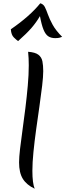

<svg xmlns="http://www.w3.org/2000/svg" viewBox="-20 -1117 398 1168"><path d="M243 -684Q243 -652 236.5 -596Q230 -540 220 -471Q210 -402 200 -330Q190 -258 183.5 -192.5Q177 -127 177 -78Q177 -2 191 31Q142 8 119 -29Q96 -66 96 -129Q96 -160 102 -211.5Q108 -263 117 -327Q126 -391 134.5 -460Q143 -529 149 -596Q155 -663 155 -720Q155 -742 154 -762.5Q153 -783 151 -802Q194 -799 213.5 -784Q233 -769 238 -744Q243 -719 243 -684ZM90 -867Q81 -873 64.5 -889Q48 -905 46 -939Q161 -1018 225 -1097Q244 -1092 253 -1074Q262 -1056 271.5 -1029Q281 -1002 300 -967Q319 -932 358 -893Q353 -891 343.5 -888Q334 -885 316 -885Q291 -885 274 -896Q257 -907 245 -936Q233 -965 223 -1019Q201 -981 171.5 -947Q142 -913 90 -867Z"/></svg>

Font: Merienda Light
Style: Regular
Weight: 300
Designer: Eduardo Rodriguez Tunni
Foundry: Eduardo Rodriguez Tunni
Version: Version 2.001; ttfautohint (v1.8.4.7-5d5b)